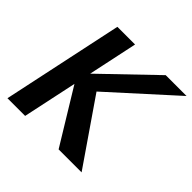

<svg xmlns="http://www.w3.org/2000/svg" viewBox="-168 -844 1012 1012"><g transform="rotate(45 337.5 -338.0)"><path d="M568.8 0H397.5L212.4 -303.2L147.9 0H16.1L159.7 -675.8H291.5L232.9 -399.9L520 -675.8H675.3L323.2 -356.9Z"/></g></svg>

Font: Cadman
Style: Bold Italic
Weight: 700
Italic angle: -12°
Designer: Paul James MIller
Foundry: High-Logic / Made with FontCreator
Version: Version 2.114;March 28, 2021;FontCreator 13.0.0.2683 64-bit